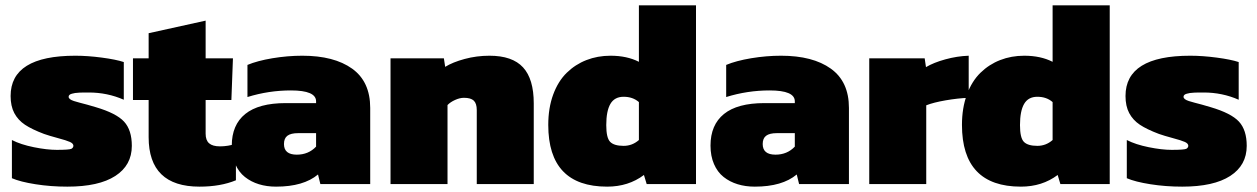

<svg xmlns="http://www.w3.org/2000/svg" viewBox="-20 -694 4741 724"><path d="M233.9 9.8Q170.9 9.8 113.8 0.7Q56.6 -8.3 24.9 -22V-166Q58.1 -148.9 107.7 -138.9Q157.2 -128.9 193.8 -128.9Q240.2 -128.9 249 -132.8Q256.3 -136.7 256.8 -144Q256.8 -152.8 243.9 -158.7Q231 -164.6 198.2 -173.3Q165.5 -182.1 146 -189Q100.6 -206.1 74.2 -223.6Q47.9 -241.2 33.9 -267.6Q20 -293.9 20 -332Q20 -483.9 264.2 -483.9Q310.5 -483.9 364 -476.8Q417.5 -469.7 446.8 -460V-317.9Q384.8 -345.2 314.9 -345.2Q303.2 -345.2 296.9 -345.2Q290.5 -345.2 279.8 -344.7Q269 -344.2 263.2 -343.3Q257.3 -342.3 251 -340.6Q244.6 -338.9 241.7 -335.9Q238.8 -333 238.8 -329.1Q238.8 -324.2 243.7 -320.3Q248.5 -316.4 258.8 -313Q269 -309.6 280 -306.9Q291 -304.2 308.8 -299.3Q326.7 -294.4 340.8 -290Q418.5 -267.1 447.8 -235.4Q477.1 -203.6 477.1 -144Q477.1 -70.8 414.8 -30.5Q352.5 9.8 233.9 9.8Z M732.4 9.8Q540.5 9.8 540.5 -176.8V-316.9H481.4V-474.1H540.5V-568.8L755.4 -616.2V-474.1H858.4L852.5 -316.9H755.4V-189.9Q755.4 -165 768.6 -153.6Q781.7 -142.1 809.6 -142.1Q839.8 -142.1 869.6 -151.9V-14.2Q811.5 9.8 732.4 9.8Z M1021 9.8Q985.8 9.8 956.3 0.7Q926.8 -8.3 903.6 -26.6Q880.4 -44.9 867.2 -75.2Q854 -105.5 854 -145Q854 -223.1 904.8 -264.2Q955.6 -305.2 1057.1 -305.2H1171.9V-312Q1171.9 -353 1077.1 -353Q993.2 -353 913.1 -328.1V-449.2Q950.2 -464.8 1007.3 -474.4Q1064.5 -483.9 1120.1 -483.9Q1239.7 -483.9 1307.9 -435.1Q1376 -386.2 1376 -287.1V0H1188L1179.2 -36.1Q1124.5 9.8 1021 9.8ZM1099.1 -110.8Q1143.1 -110.8 1171.9 -141.1V-191.9H1104Q1076.7 -191.9 1063.7 -182.1Q1050.8 -172.4 1050.8 -150.9Q1050.8 -110.8 1099.1 -110.8Z M1452.6 0V-474.1H1653.8L1658.7 -441.9Q1687 -459.5 1732.2 -471.7Q1777.3 -483.9 1825.7 -483.9Q1912.1 -483.9 1952.4 -439.9Q1992.7 -396 1992.7 -304.2V0H1777.8V-278.8Q1777.8 -303.7 1766.6 -314.5Q1755.4 -325.2 1729.5 -325.2Q1713.9 -325.2 1696 -317.1Q1678.2 -309.1 1667.5 -297.9V0Z M2269.5 9.8Q2047.4 9.8 2047.4 -223.1Q2047.4 -286.6 2065.9 -337.2Q2084.5 -387.7 2116.9 -419.4Q2149.4 -451.2 2191.4 -467.5Q2233.4 -483.9 2282.2 -483.9Q2344.2 -483.9 2389.2 -460.9V-673.8H2604.5V0H2418.5L2408.2 -34.2Q2349.6 9.8 2269.5 9.8ZM2331.5 -144Q2364.3 -144 2389.2 -166V-309.1Q2366.2 -329.1 2331.5 -329.1Q2297.4 -329.1 2281.7 -302.2Q2266.1 -275.4 2266.1 -222.2Q2266.1 -173.8 2281 -158.9Q2295.9 -144 2331.5 -144Z M2826.2 9.8Q2791 9.8 2761.5 0.7Q2731.9 -8.3 2708.7 -26.6Q2685.5 -44.9 2672.4 -75.2Q2659.2 -105.5 2659.2 -145Q2659.2 -223.1 2710 -264.2Q2760.7 -305.2 2862.3 -305.2H2977.1V-312Q2977.1 -353 2882.3 -353Q2798.3 -353 2718.3 -328.1V-449.2Q2755.4 -464.8 2812.5 -474.4Q2869.6 -483.9 2925.3 -483.9Q3044.9 -483.9 3113 -435.1Q3181.2 -386.2 3181.2 -287.1V0H2993.2L2984.4 -36.1Q2929.7 9.8 2826.2 9.8ZM2904.3 -110.8Q2948.2 -110.8 2977.1 -141.1V-191.9H2909.2Q2881.8 -191.9 2868.9 -182.1Q2856 -172.4 2856 -150.9Q2856 -110.8 2904.3 -110.8Z M3257.8 0V-474.1H3466.8L3471.7 -440.9Q3500.5 -458 3544.7 -470.2Q3588.9 -482.4 3632.8 -483.9V-325.2Q3592.8 -323.7 3546.1 -315.7Q3499.5 -307.6 3472.7 -296.9V0Z M3829.6 9.8Q3607.4 9.8 3607.4 -223.1Q3607.4 -286.6 3626 -337.2Q3644.5 -387.7 3677 -419.4Q3709.5 -451.2 3751.5 -467.5Q3793.5 -483.9 3842.3 -483.9Q3904.3 -483.9 3949.2 -460.9V-673.8H4164.6V0H3978.5L3968.3 -34.2Q3909.7 9.8 3829.6 9.8ZM3891.6 -144Q3924.3 -144 3949.2 -166V-309.1Q3926.3 -329.1 3891.6 -329.1Q3857.4 -329.1 3841.8 -302.2Q3826.2 -275.4 3826.2 -222.2Q3826.2 -173.8 3841.1 -158.9Q3856 -144 3891.6 -144Z M4438 9.8Q4375 9.8 4317.9 0.7Q4260.7 -8.3 4229 -22V-166Q4262.2 -148.9 4311.8 -138.9Q4361.3 -128.9 4397.9 -128.9Q4444.3 -128.9 4453.1 -132.8Q4460.4 -136.7 4460.9 -144Q4460.9 -152.8 4448 -158.7Q4435.1 -164.6 4402.3 -173.3Q4369.6 -182.1 4350.1 -189Q4304.7 -206.1 4278.3 -223.6Q4252 -241.2 4238 -267.6Q4224.1 -293.9 4224.1 -332Q4224.1 -483.9 4468.3 -483.9Q4514.6 -483.9 4568.1 -476.8Q4621.6 -469.7 4650.9 -460V-317.9Q4588.9 -345.2 4519 -345.2Q4507.3 -345.2 4501 -345.2Q4494.6 -345.2 4483.9 -344.7Q4473.1 -344.2 4467.3 -343.3Q4461.4 -342.3 4455.1 -340.6Q4448.7 -338.9 4445.8 -335.9Q4442.9 -333 4442.9 -329.1Q4442.9 -324.2 4447.8 -320.3Q4452.6 -316.4 4462.9 -313Q4473.1 -309.6 4484.1 -306.9Q4495.1 -304.2 4512.9 -299.3Q4530.8 -294.4 4544.9 -290Q4622.6 -267.1 4651.9 -235.4Q4681.2 -203.6 4681.2 -144Q4681.2 -70.8 4618.9 -30.5Q4556.6 9.8 4438 9.8Z"/></svg>

Font: Kanit ExtraBold
Style: Regular
Weight: 800
Designer: Katatrad Team
Foundry: CadsonDemak
Version: Version 1.000;PS 001.000;hotconv 1.0.88;makeotf.lib2.5.64775